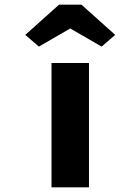

<svg xmlns="http://www.w3.org/2000/svg" viewBox="-20 -800 600 820"><path d="M200 0V-531H360V0ZM146 -601 88 -651 232 -780H328L472 -651L414 -601L265 -687H295Z"/></svg>

Font: Lexend Zetta
Style: Bold
Weight: 700
Designer: Bonnie Shaver-Troup, Thomas Jockin
Foundry: Lexend
Version: Version 1.007